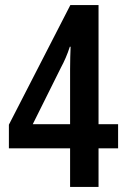

<svg xmlns="http://www.w3.org/2000/svg" viewBox="-20 -736 497 756"><path d="M445 -152V-247H368V-716H257L15 -245V-152H256V0H368V-152ZM256 -464V-247H109L220 -470C233 -494 245 -521 255 -552H258C257 -542 256 -481 256 -464Z"/></svg>

Font: Noto Sans Hebrew ExtraCondensed SemiBold
Style: Regular
Weight: 600
Width: 2
Designer: Ben Nathan
Foundry: Google LLC
Version: Version 3.001